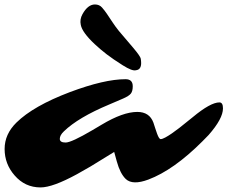

<svg xmlns="http://www.w3.org/2000/svg" viewBox="-121 -819 1004 848"><path d="M479.5 -508.8Q463.4 -503.9 420.9 -530.8Q378.4 -557.6 350.1 -579.3Q321.8 -601.1 297.4 -624Q242.2 -675.8 235.8 -709Q230.5 -733.4 243.2 -756.3Q267.1 -799.3 298.3 -799.3Q317.9 -799.3 329.8 -785.6Q341.8 -772 352.5 -755.9L376 -720.7Q388.2 -702.1 403.8 -682.6L467.8 -607.4Q499 -570.3 500.7 -559.8Q502.4 -549.3 502.4 -540.5Q502.4 -511.2 479.5 -508.8ZM848.1 -366.7Q863.8 -366.7 863.8 -340.3Q863.8 -294.9 800.3 -222.7L772.5 -194.3Q646 -67.9 534.2 -25.9Q464.8 0 434.6 -28.3Q409.7 -52.2 395 -105.5L383.3 -147.9L279.3 -84L219.2 -49.8Q111.8 8.8 58.1 8.8Q-10.7 8.8 -56.6 -44.4Q-100.6 -94.7 -100.6 -161.1Q-100.6 -226.6 -48.3 -277.8Q26.4 -351.1 187.5 -412.1Q339.8 -469.2 433.6 -469.2Q465.3 -469.2 465.3 -438Q465.3 -416.5 457 -405.8Q448.7 -395 422.9 -383.8L361.3 -357.4Q224.6 -300.3 161.1 -238.8Q143.1 -221.7 143.1 -205.6Q143.1 -189.5 168.9 -189.5Q194.3 -189.5 287.1 -244.1L327.6 -268.1Q421.9 -324.7 485.4 -324.7Q539.1 -324.7 556.6 -277.3Q561 -264.6 564.9 -251.7Q568.8 -238.8 572.8 -228.5Q581.5 -204.6 588.6 -204.6Q595.7 -204.6 608.9 -211.7Q622.1 -218.8 637.9 -229.7Q653.8 -240.7 670.9 -253.9L730 -301.3Q808.6 -366.7 848.1 -366.7Z"/></svg>

Font: Sarina
Style: Regular
Weight: 400
Designer: James Grieshaber
Foundry: James Grieshaber
Version: Version 1.001